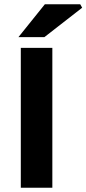

<svg xmlns="http://www.w3.org/2000/svg" viewBox="-20 -875 403 895"><path d="M77 0V-652H224V0ZM66 -702 189 -855H354L363 -839L187 -702Z"/></svg>

Font: Source Sans 3 ExtraLight
Style: Bold
Weight: 700
Version: Version 3.052;hotconv 1.1.0;makeotfexe 2.6.0